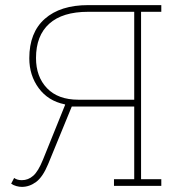

<svg xmlns="http://www.w3.org/2000/svg" viewBox="-20 -731 706 755"><path d="M614.3 -26.4V0H428.2V-26.4H507.8V-312H262.2L169.4 -85.9Q148.4 -35.2 122.1 -15.6Q95.7 3.9 65.9 3.9Q55.7 3.9 44.2 0.7Q32.7 -2.4 23.9 -8.8L35.6 -31.2Q47.4 -22.5 65.9 -22.5Q90.8 -22.5 110.6 -39.8Q130.4 -57.1 148.9 -103L236.3 -319.3L234.4 -320.8Q169.4 -334 132.3 -384.3Q95.2 -434.6 95.2 -502Q95.2 -603 156.2 -657Q217.3 -710.9 326.7 -710.9H614.3V-684.6H534.7V-26.4ZM326.7 -684.6Q225.6 -684.6 173.6 -637.7Q121.6 -590.8 121.6 -502.9Q121.6 -429.2 165 -384Q208.5 -338.9 288.1 -338.9H507.8V-684.6Z"/></svg>

Font: Roboto Slab LO Thin
Style: Regular
Weight: 250
Designer: Google
Version: Version 2.00;September 28, 2018;FontCreator 11.5.0.2427 64-b